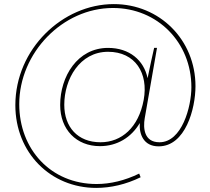

<svg xmlns="http://www.w3.org/2000/svg" viewBox="-20 -730 1028 938"><path d="M450 188C521 188 595 171 667 136L660 118C590 152 519 169 452 169C227 169 74 -2 74 -221C74 -471 285 -691 532 -691C750 -691 915 -522 915 -304C915 -209 869 -35 759 -35C683 -35 679 -105 687 -152L747 -496H733C726 -468 713 -405 701 -348C683 -436 612 -496 508 -496C358 -496 274 -356 274 -217C274 -97 353 -16 468 -16C552 -16 621 -58 663 -129C659 -75 681 -15 755 -15C886 -15 935 -199 935 -309C935 -535 760 -710 536 -710C286 -710 55 -491 55 -216C55 16 227 188 450 188ZM471 -35C359 -35 294 -110 294 -218C294 -343 369 -477 508 -477C641 -477 706 -372 682 -242C657 -107 574 -35 471 -35Z"/></svg>

Font: Fixel Display 20240404 Thin
Style: Italic
Weight: 100
Italic angle: -10°
Designer: AlfaBravo + MacPaw
Foundry: Kyrylo Tkachov, Marchela Mozhyna, Serhii Makarenko, Maria Weinstein, Zakhar Kryvoshyya
Version: Version 1.211;Glyphs 3.2 (3225)